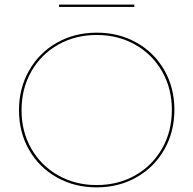

<svg xmlns="http://www.w3.org/2000/svg" viewBox="-20 -804 835 829"><path d="M62 -328Q62 -423 105.5 -499.5Q149 -576 225.5 -619.5Q302 -663 398 -663Q493 -663 569.5 -620Q646 -577 689.5 -501Q733 -425 733 -330Q733 -235 689.5 -158.5Q646 -82 569.5 -38.5Q493 5 397 5Q302 5 225.5 -38Q149 -81 105.5 -157Q62 -233 62 -328ZM722 -330Q722 -422 680 -495.5Q638 -569 564 -611Q490 -653 398 -653Q305 -653 231 -611Q157 -569 115 -495Q73 -421 73 -328Q73 -236 115 -162.5Q157 -89 231 -47Q305 -5 397 -5Q490 -5 564 -47Q638 -89 680 -163Q722 -237 722 -330ZM235 -784H560V-774H235Z"/></svg>

Font: Ysabeau Hairline
Style: Regular
Weight: 100
Designer: Christian Thalmann (Catharsis Fonts)
Version: Version 0.003